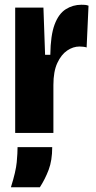

<svg xmlns="http://www.w3.org/2000/svg" viewBox="-20 -560 406 809"><path d="M44 0V-288V-528H163L170 -329H192Q193 -411 210 -456.5Q227 -502 257 -521Q287 -540 323 -540Q331 -540 338 -539.5Q345 -539 353 -536L345 -360Q340 -362 331 -363Q322 -364 315 -364Q288 -364 263 -347Q238 -330 221.5 -294.5Q205 -259 205 -202V0ZM26 229Q47 162 50.5 123.5Q54 85 54 60H200Q200 116 185 155.5Q170 195 148 229Z"/></svg>

Font: Bricolage Grotesque 24pt Condensed ExtraBold
Style: Regular
Weight: 800
Width: 3
Designer: Mathieu Triay
Foundry: Atelier Triay
Version: Version 1.001;gftools[0.9.33.dev8+g029e19f]